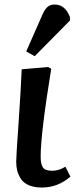

<svg xmlns="http://www.w3.org/2000/svg" viewBox="-20 -817 342 851"><path d="M168.9 -753.9Q178.7 -775.9 190.7 -786.4Q202.6 -796.9 222.2 -796.9Q269 -796.9 290 -741.2V-726.1L133.8 -567.9L96.2 -588.9ZM192.9 -520 207 -512.2Q160.2 -224.6 160.2 -122.1Q160.2 -90.3 169.9 -75.2Q179.7 -60.1 211.9 -60.1Q240.7 -60.1 270 -78.1L292 -34.2Q236.8 14.2 165 14.2Q130.9 14.2 107.2 3.7Q83.5 -6.8 72 -25.1Q60.5 -43.5 56.2 -61.3Q51.8 -79.1 51.8 -100.1Q51.8 -123.5 61.8 -264.9Q71.8 -406.2 76.2 -509.8Z"/></svg>

Font: Literata Book SemiBold
Style: Italic
Weight: 600
Italic angle: -3°
Designer: Latin by Veronika Burian and Jose Scaglione. Greek by Irene Vlachou. Cyrillic by Vera Evstafieva
Foundry: TypeTogether
Version: Version 1.003;PS 001.003;hotconv 1.0.88;makeotf.lib2.5.64775